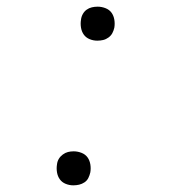

<svg xmlns="http://www.w3.org/2000/svg" viewBox="-20 -548 540 576"><path d="M200 8Q188 8 177 3.5Q166 -1 159.5 -10Q153 -19 151 -31Q149 -43 151 -55Q152 -64 156.5 -71.5Q161 -79 168.5 -84.5Q176 -90 184 -92Q192 -94 201 -94Q213 -94 224.5 -89.5Q236 -85 242.5 -76Q249 -67 251 -55Q253 -43 251 -31Q249 -22 245 -14Q241 -6 233.5 -1Q226 4 217.5 6Q209 8 200 8ZM272 -426Q260 -426 249 -430.5Q238 -435 231.5 -444Q225 -453 223 -465Q221 -477 223 -489Q224 -498 228.5 -506Q233 -514 240 -519Q247 -524 255.5 -526Q264 -528 273 -528Q285 -528 296.5 -523.5Q308 -519 314.5 -510Q321 -501 323 -489Q325 -477 323 -465Q321 -456 317 -448.5Q313 -441 305.5 -435.5Q298 -430 289.5 -428Q281 -426 272 -426Z"/></svg>

Font: Iosevka Extralight Oblique
Style: Regular
Weight: 200
Italic angle: -9°
Monospace: yes
Designer: Belleve Invis
Foundry: Belleve Invis
Version: Version 32.5.0; ttfautohint (v1.8.4)